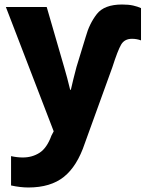

<svg xmlns="http://www.w3.org/2000/svg" viewBox="-20 -584 645 851"><path d="M106 247Q204 247 263 200Q322 153 356 51L478 -286Q502 -361 517 -386.5Q532 -412 565 -412Q586 -412 605 -405V-548Q590 -555 570 -559.5Q550 -564 521 -564Q442 -564 409 -521.5Q376 -479 360 -421L319 -287Q312 -260 305.5 -234.5Q299 -209 294 -186H291Q277 -244 265 -284L187 -553H6L218 -2L208 17Q188 72 155.5 93Q123 114 81 114Q56 114 29 108V238Q70 247 106 247Z"/></svg>

Font: Noto Sans Mono Extra
Style: Regular
Weight: 800
Designer: Monotype Design Team
Foundry: Monotype Imaging Inc.
Version: Version 1.900